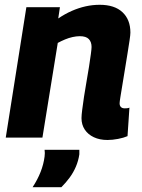

<svg xmlns="http://www.w3.org/2000/svg" viewBox="-20 -574 591 801"><path d="M90 -544H230L223 -497Q251 -516 279.5 -528.5Q308 -541 337 -547.5Q366 -554 396 -554Q458 -554 491 -523Q524 -492 524 -438Q524 -429 520.5 -405.5Q517 -382 512 -351Q507 -320 501.5 -286.5Q496 -253 491 -222.5Q486 -192 482.5 -170.5Q479 -149 479 -143Q479 -133 484.5 -127.5Q490 -122 500 -122Q505 -122 510.5 -122.5Q516 -123 520 -125L512 -6Q496 1 472.5 5.5Q449 10 428 10Q396 10 371.5 -1.5Q347 -13 333.5 -33.5Q320 -54 320 -81Q320 -93 323 -116.5Q326 -140 330.5 -170.5Q335 -201 341 -234Q347 -267 351.5 -296.5Q356 -326 359 -348Q362 -370 362 -378Q362 -399 350.5 -411Q339 -423 313 -423Q299 -423 283 -419.5Q267 -416 251.5 -409.5Q236 -403 221 -395L157 0H4ZM166 51H311Q311 56 311 60.5Q311 65 311 70Q307 97 296.5 121.5Q286 146 270.5 167Q255 188 236 207H116Q137 175 149.5 143Q162 111 166 79Q167 72 167 64.5Q167 57 166 51Z"/></svg>

Font: Georama ExtraCondensed Thin
Style: Bold Italic
Weight: 700
Italic angle: -9°
Version: Version 1.001